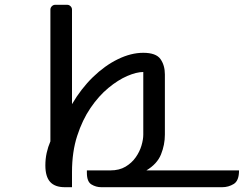

<svg xmlns="http://www.w3.org/2000/svg" viewBox="-20 -780 1016 800"><path d="M280 0H250Q209 0 189 -22Q169 -44 169 -91Q169 -118 174.5 -143Q180 -168 190 -191V-740Q190 -748 196 -754Q202 -760 210 -760H260Q268 -760 274 -754Q280 -748 280 -740V-346Q318 -411 367.5 -459Q417 -507 471.5 -533.5Q526 -560 577 -560Q630 -560 648.5 -534Q667 -508 667 -470V-219Q667 -177 651 -137Q635 -97 590 -70H976Q976 -27 954 -13.5Q932 0 906 0H402Q380 0 361 -11.5Q342 -23 342 -60V-70H440Q477 -70 503 -85.5Q529 -101 545.5 -124.5Q562 -148 569.5 -173.5Q577 -199 577 -219V-480Q549 -480 510.5 -463.5Q472 -447 431.5 -413.5Q391 -380 357 -330Q323 -280 301.5 -213.5Q280 -147 280 -63Z"/></svg>

Font: Warnes
Style: Regular
Weight: 400
Designer: Eduardo Rodriguez Tunni
Foundry: Eduardo Rodriguez Tunni
Version: Version 1.002; ttfautohint (v1.8.4.7-5d5b);gftools[0.9.23]